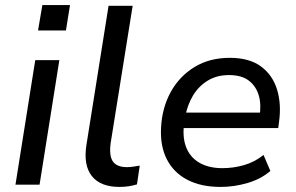

<svg xmlns="http://www.w3.org/2000/svg" viewBox="-20 -728 1168 757"><path d="M130 -608 147 -708H256L240 -608ZM41 0 119 -491H214L136 0Z M451 9Q376 9 342 -34Q308 -77 321 -158L408 -705H503L416 -162Q412 -131 417 -110Q422 -89 438 -79Q454 -69 480 -69Q493 -69 505.5 -71Q518 -73 531 -75L520 -1Q504 4 486.5 6.5Q469 9 451 9Z M850 9Q772 9 718 -19.5Q664 -48 637.5 -100.5Q611 -153 615 -225Q619 -303 653 -365Q687 -427 746.5 -463.5Q806 -500 886 -500Q963 -500 1009 -466Q1055 -432 1072.5 -374.5Q1090 -317 1080 -246L1077 -223H687L696 -284H1023L1003 -268Q1011 -316 1000 -352.5Q989 -389 960.5 -410.5Q932 -432 883 -432Q834 -432 798 -409.5Q762 -387 740.5 -350.5Q719 -314 711 -271L707 -247Q698 -191 713 -150Q728 -109 765 -87Q802 -65 857 -65Q900 -65 942 -77Q984 -89 1019 -117L1046 -54Q1009 -22 956 -6.5Q903 9 850 9Z"/></svg>

Font: Nunito Sans 10pt Medium
Style: Italic
Weight: 500
Italic angle: -9°
Designer: Vernon Adams
Foundry: Vernon Adams
Version: Version 3.101;gftools[0.9.27]